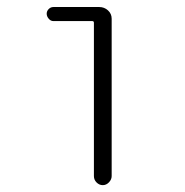

<svg xmlns="http://www.w3.org/2000/svg" viewBox="-20 -540 540 560"><path d="M135.7 -478.5Q127.9 -478.5 122.1 -485.4Q116.2 -492.2 116.2 -500Q116.2 -507.8 122.1 -513.7Q127.9 -519.5 135.7 -519.5H269.5Q284.2 -519.5 294.9 -509.8Q305.7 -500 305.7 -485.4V-26.4Q305.7 -16.6 297.9 -8.3Q290 0 279.8 0Q269.5 0 261.7 -7.8Q253.9 -15.6 253.9 -26.4V-473.6Q253.9 -478.5 249 -478.5Z"/></svg>

Font: Rounded-L Mgen+ 1mn light
Style: Regular
Weight: 200
Designer: [Source Han Sans]
Ryoko NISHIZUKA  (kana & ideographs); Paul D. Hunt (Latin, Greek & Cyrillic); Wenlong ZHANG  (bopomofo
Version: Version 1.059.20150602